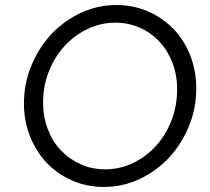

<svg xmlns="http://www.w3.org/2000/svg" viewBox="-20 -731 835 762"><path d="M759 -380Q759 -301 729.5 -229.5Q700 -158 650.5 -105Q601 -52 534 -20.5Q467 11 392 11Q325 11 266.5 -14.5Q208 -40 166 -84Q124 -128 99.5 -189Q75 -250 75 -320Q75 -399 104.5 -470.5Q134 -542 183.5 -595Q233 -648 300 -679.5Q367 -711 442 -711Q510 -711 568 -685.5Q626 -660 668.5 -616Q711 -572 735 -511Q759 -450 759 -380ZM683 -376Q683 -433 664.5 -481.5Q646 -530 613 -565.5Q580 -601 535 -621Q490 -641 438 -641Q379 -641 326.5 -615.5Q274 -590 235 -547Q196 -504 173.5 -446.5Q151 -389 151 -324Q151 -268 169.5 -219Q188 -170 221 -135Q254 -100 299 -79.5Q344 -59 397 -59Q456 -59 508 -84Q560 -109 599 -152Q638 -195 660.5 -253Q683 -311 683 -376Z"/></svg>

Font: Red Hat Text
Style: Italic
Weight: 400
Italic angle: -12°
Designer: Pentagram / MCKL
Foundry: Pentagram / MCKL
Version: Version 1.005; Red Hat Text Italic